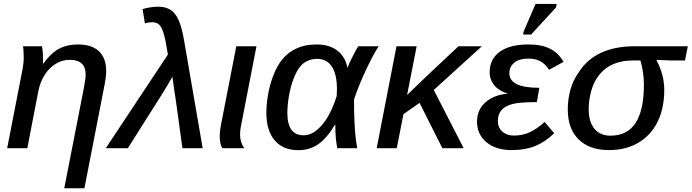

<svg xmlns="http://www.w3.org/2000/svg" viewBox="-20 -768 3584 995"><path d="M530.3 -398.9Q530.3 -384.3 527.3 -362.1Q524.4 -339.8 520 -318.8L417.5 207.5H313L413.6 -306.6Q423.8 -356.4 423.8 -382.3Q423.8 -458 340.8 -458Q302.7 -458 269.3 -437.7Q235.8 -417.5 212.2 -381.1Q188.5 -344.7 178.7 -295.9L121.6 0H17.1L94.2 -395.5Q98.1 -413.1 100.6 -434.6Q103 -456.1 103 -466.8Q103 -472.7 102.5 -485.6Q102.1 -498.5 101.3 -511.2Q100.6 -523.9 99.6 -528.3H197.3Q199.2 -521 200.4 -511.5Q201.7 -502 202.1 -491.2Q203.1 -478.5 203.1 -465.1Q203.1 -451.7 202.6 -438H204.1Q243.2 -492.2 285.2 -514.9Q327.1 -537.6 383.8 -537.6Q456.5 -537.6 493.4 -502Q530.3 -466.3 530.3 -398.9Z M873.5 -370.1Q862.8 -351.1 847.4 -325.4Q832 -299.8 816.9 -275.4Q801.8 -251 791.5 -235.4L642.6 0H528.3L850.1 -485.4L843.3 -524.4Q837.9 -557.6 832 -580.6Q826.2 -603.5 820.3 -616.2Q812.5 -635.3 800 -644Q787.6 -652.8 768.1 -652.8Q751 -652.8 731 -647L718.8 -720.7Q733.4 -725.6 756.1 -729.5Q778.8 -733.4 798.3 -733.4Q837.4 -733.4 863 -717.5Q888.7 -701.7 905.5 -664.1Q922.4 -626.5 933.6 -560.5L1030.3 0H925.3Q918.5 -49.3 911.9 -97.9Q905.3 -146.5 899.4 -189.5Q893.6 -232.4 888.7 -264.9Q883.8 -297.4 880.9 -314.9Q878.9 -330.6 877 -344.2Q875 -357.9 873.5 -370.1Z M1224.1 -68.8Q1224.1 -30.8 1245.6 0H1132.3Q1126 -9.3 1122.3 -24.9Q1118.7 -40.5 1118.7 -61Q1118.7 -87.4 1124 -115.2L1204.6 -528.3H1309.1L1228 -110.8Q1224.1 -90.8 1224.1 -68.8Z M1621.6 -537.6Q1686.5 -537.6 1728 -505.9Q1769.5 -474.1 1780.3 -417H1781.2Q1785.6 -430.2 1794.9 -450Q1804.2 -469.7 1815.4 -491Q1826.7 -512.2 1836.9 -528.3H1942.4Q1927.7 -506.8 1909.4 -471.9Q1891.1 -437 1872.6 -397Q1854 -356.9 1838.6 -318.4Q1823.2 -279.8 1814.5 -251Q1814.5 -219.7 1815.2 -191.2Q1815.9 -162.6 1816.9 -137.2Q1818.4 -111.8 1819.8 -89.8Q1821.3 -67.9 1824 -46.4Q1826.7 -24.9 1831.1 0H1728Q1717.8 -49.8 1717.8 -113.8V-121.6H1715.8Q1671.9 -48.8 1627.2 -19.3Q1582.5 10.3 1526.4 10.3Q1447.3 10.3 1403.8 -40.3Q1360.4 -90.8 1360.4 -183.1Q1360.4 -225.6 1368.2 -272.7Q1376 -319.8 1391.6 -364Q1407.2 -408.2 1428.7 -440.9Q1493.2 -537.6 1621.6 -537.6ZM1624 -462.9Q1571.8 -462.9 1539.1 -427.2Q1517.6 -402.8 1501.7 -360.8Q1485.8 -318.8 1477.5 -271.2Q1469.2 -223.6 1469.2 -182.1Q1469.2 -66.9 1553.7 -66.9Q1603.5 -66.9 1649.4 -121.1Q1695.3 -175.3 1725.1 -271L1726.1 -306.2Q1726.1 -382.3 1700 -422.6Q1673.8 -462.9 1624 -462.9Z M2070.8 -176.3 2036.1 0H1932.1L2034.7 -528.3H2139.2L2089.8 -275.9L2187 -369.6L2356 -528.3H2477.1L2228 -301.8L2382.8 0H2272.5L2154.3 -234.9Z M2642.6 -65.4Q2691.9 -65.4 2730.2 -85Q2768.6 -104.5 2802.2 -136.2L2852.1 -77.6Q2804.7 -31.7 2752.9 -11Q2701.2 9.8 2631.8 9.8Q2549.8 9.8 2501 -30.8Q2452.1 -71.3 2452.1 -138.2Q2452.1 -197.8 2494.4 -236.6Q2536.6 -275.4 2609.4 -282.7L2609.9 -283.7Q2566.9 -295.9 2542.2 -325.2Q2517.6 -354.5 2517.6 -393.6Q2517.6 -461.9 2570.1 -499.8Q2622.6 -537.6 2718.8 -537.6Q2786.6 -537.6 2830.3 -515.6Q2874 -493.7 2900.4 -447.3L2825.2 -406.2Q2806.6 -436.5 2780.3 -450.4Q2753.9 -464.4 2718.3 -464.4Q2672.4 -464.4 2646 -443.8Q2619.6 -423.3 2619.6 -388.2Q2619.6 -313 2774.9 -313L2762.2 -238.8Q2672.9 -238.8 2636.2 -229Q2597.7 -219.2 2578.9 -197.5Q2560.1 -175.8 2560.1 -141.1Q2560.1 -106.9 2583.3 -86.2Q2606.4 -65.4 2642.6 -65.4ZM2861.3 -729.5 2732.4 -588.9H2690.9L2693.8 -605L2755.4 -747.6H2864.7Z M3135.7 9.8Q3035.2 9.8 2978.8 -45.4Q2922.4 -100.6 2922.4 -200.7Q2922.4 -255.4 2936.5 -304.9Q2950.7 -354.5 2980 -394.5Q3021.5 -460 3094.2 -494.1Q3167 -528.3 3269 -528.3H3544.4L3529.8 -454.6H3460.9L3382.8 -457.5L3382.3 -455.6Q3422.4 -379.9 3422.4 -302.2Q3422.4 -209 3388.7 -138.7Q3354.5 -67.9 3289.3 -29.1Q3224.1 9.8 3135.7 9.8ZM3144 -64.9Q3316.9 -64.9 3316.9 -329.1Q3316.9 -393.6 3298.8 -454.6H3260.3Q3147.5 -454.6 3088.4 -383.8Q3058.6 -348.6 3044.7 -299.3Q3030.8 -250 3030.8 -202.6Q3030.8 -137.7 3060.1 -101.3Q3089.4 -64.9 3144 -64.9Z"/></svg>

Font: Arimo Medium
Style: Italic
Weight: 500
Italic angle: -12°
Designer: Steve Matteson
Foundry: Monotype Imaging Inc.
Version: Version 1.33